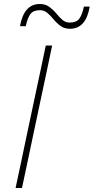

<svg xmlns="http://www.w3.org/2000/svg" viewBox="-20 -941 469 961"><path d="M58 0Q71 -61 83 -117Q94.5 -173 108.5 -238.5L158 -472Q172.5 -539.5 184.5 -596.2Q196.5 -653 209 -713H241Q228.5 -653 216.5 -596.2Q204.5 -539.5 190 -472L140.5 -238.5Q126.5 -173 115 -117Q103 -61 90 0ZM330 -797Q302.5 -797 283.2 -811Q264 -825 249 -843.5Q233.5 -862 217.5 -876Q201.5 -890 180 -890Q147 -890 132.5 -871Q118 -852 109 -810H80Q100 -921 179 -921Q207 -921 226.2 -907Q245.5 -893 261 -874.5Q276 -856 291.8 -842Q307.5 -828 329 -828Q362 -828 376.5 -847Q391 -866 400 -908H429Q410.5 -797 330 -797Z"/></svg>

Font: Heraclito Thin
Style: Italic
Weight: 100
Italic angle: -12°
Designer: Kostas Bartsokas (font) & Cristiano Sobral (main changes)
Foundry: Kostas Bartsokas (font) & Cristiano Sobral (main changes)
Version: Version 1.00;July 8, 2020;FontCreator 13.0.0.2655 64-bit